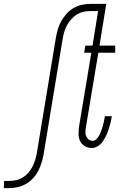

<svg xmlns="http://www.w3.org/2000/svg" viewBox="-117 -755 637 990"><path d="M-97 215 -96 178H-70Q-52 178 -34 174Q-16 170 0.5 160Q17 150 29.5 135.5Q42 121 50.5 104Q59 87 64.5 69.5Q70 52 73 34L171 -560Q175 -582 181 -603.5Q187 -625 198.5 -645.5Q210 -666 226 -684Q242 -702 262.5 -713.5Q283 -725 305 -730Q327 -735 349 -735H412L406 -698H348Q331 -698 313 -694Q295 -690 279 -680Q263 -670 250 -655.5Q237 -641 228 -624Q219 -607 214 -589.5Q209 -572 206 -554L108 40Q104 62 97.5 83.5Q91 105 80.5 125.5Q70 146 53.5 164Q37 182 16.5 193.5Q-4 205 -26.5 210Q-49 215 -71 215ZM356 8Q336 8 320 -1.5Q304 -11 296 -28Q288 -45 288 -65Q288 -85 291 -105L354 -483H317L323 -520H360L395 -735H431L396 -520H477V-483H390L326 -99Q324 -88 323.5 -76Q323 -64 327 -53.5Q331 -43 340 -36Q349 -29 360 -29Q372 -29 381 -38.5Q390 -48 395.5 -59Q401 -70 405 -81.5Q409 -93 412.5 -104Q416 -115 418.5 -127Q421 -139 423 -150L424 -156H460L458 -148Q456 -132 451.5 -116.5Q447 -101 442 -85Q437 -69 429.5 -54Q422 -39 412.5 -25Q403 -11 387.5 -1.5Q372 8 356 8Z"/></svg>

Font: Iosevka Extralight
Style: Italic
Weight: 200
Italic angle: -9°
Monospace: yes
Designer: Belleve Invis
Foundry: Belleve Invis
Version: Version 32.5.0; ttfautohint (v1.8.4)